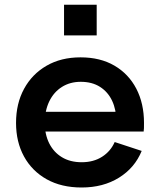

<svg xmlns="http://www.w3.org/2000/svg" viewBox="-20 -802 689 832"><path d="M334 10.5Q246 10.5 182.2 -25.2Q118.5 -61 84 -124Q49.5 -187 49.5 -269.5Q49.5 -353 84.2 -417Q119 -481 181.8 -517.2Q244.5 -553.5 329 -553.5Q414.5 -553.5 476 -517.5Q537.5 -481.5 570.8 -417.5Q604 -353.5 604 -269.5Q604 -255.5 603.8 -246.8Q603.5 -238 602.5 -232H482Q483 -241.5 483.5 -252Q484 -262.5 484 -276.5Q484 -326.5 466 -365Q448 -403.5 413.5 -425.5Q379 -447.5 330 -447.5Q283.5 -447.5 248.2 -425.2Q213 -403 193.5 -362.8Q174 -322.5 174 -269.5Q174 -219.5 193.2 -181Q212.5 -142.5 248.2 -120.8Q284 -99 334 -99Q385.5 -99 422.5 -122.8Q459.5 -146.5 477 -186.5L594 -148Q564 -74.5 495.5 -32Q427 10.5 334 10.5ZM127 -232V-317.5H546.5L570 -232ZM257.5 -781.5H399V-648.5H257.5Z"/></svg>

Font: Hepta Slab SemiBold
Style: Regular
Weight: 600
Designer: Michael LaGattuta
Foundry: Michael LaGattuta
Version: Version 1.102